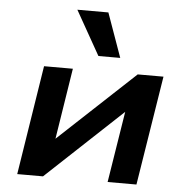

<svg xmlns="http://www.w3.org/2000/svg" viewBox="-54 -823 847 876"><g transform="rotate(5 369.5 -385.5)"><path d="M57 0 136 -501H268L215 -165H205L565 -501H683L603 0H471L525 -338H536L175 0ZM379 -569 265 -771H407L479 -569Z"/></g></svg>

Font: Nunito Sans 7pt SemiExpanded
Style: Bold Italic
Weight: 700
Width: 6
Italic angle: -9°
Designer: Vernon Adams
Foundry: Vernon Adams
Version: Version 3.101;gftools[0.9.27]